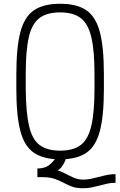

<svg xmlns="http://www.w3.org/2000/svg" viewBox="-20 -834 640 1022"><path d="M300 14Q212 14 161 -20.5Q110 -55 88.5 -136.5Q67 -218 67 -360V-440Q67 -582 88.5 -663.5Q110 -745 161 -779.5Q212 -814 300 -814Q389 -814 439.5 -779.5Q490 -745 511.5 -663.5Q533 -582 533 -440V-360Q533 -218 511.5 -136.5Q490 -55 439.5 -20.5Q389 14 300 14ZM420 168Q386 168 362.5 159Q339 150 317.5 138.5Q296 127 270.5 118Q245 109 207 109H179V63Q220 63 245 42Q270 21 284 -6L334 -9Q333 13 318.5 38.5Q304 64 287 74Q303 77 324.5 88.5Q346 100 371 111Q396 122 420 122Q449 122 478.5 114.5Q508 107 537.5 100Q567 93 595 93V139Q571 139 551 143.5Q531 148 511 153.5Q491 159 469 163.5Q447 168 420 168ZM300 -32Q370 -32 409.5 -62Q449 -92 466 -164Q483 -236 483 -360V-440Q483 -565 466 -636.5Q449 -708 409.5 -738Q370 -768 300 -768Q230 -768 190 -738Q150 -708 133.5 -636.5Q117 -565 117 -440V-360Q118 -236 134.5 -164Q151 -92 191 -62Q231 -32 300 -32Z"/></svg>

Font: Victor Mono Thin Thin
Style: Regular
Weight: 250
Monospace: yes
Version: Version 1.561;gftools[0.9.30]